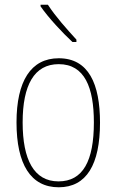

<svg xmlns="http://www.w3.org/2000/svg" viewBox="-20 -784 495 814"><path d="M183 -764H152V-757C186 -708 244 -646 287 -606H304V-616C264 -660 216 -713 183 -764ZM404 -264C404 -428 356 -537 229 -537C111 -537 50 -440 50 -265C50 -88 110 10 229 10C347 10 404 -87 404 -264ZM76 -265C76 -423 125 -512 229 -512C339 -512 378 -413 378 -265C378 -102 332 -15 228 -15C124 -15 76 -107 76 -265Z"/></svg>

Font: Noto Sans Gurmukhi Condensed Thin
Style: Regular
Weight: 100
Width: 3
Designer: Jelle Bosma - Monotype Design Team
Foundry: Monotype Imaging Inc.
Version: Version 2.004